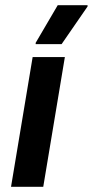

<svg xmlns="http://www.w3.org/2000/svg" viewBox="-20 -720 358 740"><path d="M22.5 0 105.8 -500H230L146.7 0ZM117.5 -550V-555L202.5 -700H317.5V-695L217.5 -550Z"/></svg>

Font: Familjen Grotesk SemiBold
Style: Italic
Weight: 600
Italic angle: -9.46201°
Designer: Anders Wikstroem, Jonas Baeckman, Matilda Gysing, Kristian Moeller
Foundry: Familjen STHLM AB
Version: Version 2.002